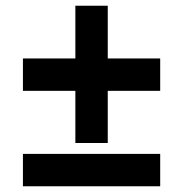

<svg xmlns="http://www.w3.org/2000/svg" viewBox="-20 -629 639 670"><path d="M243 -609H356V-130H243ZM60 -92H539V21H60ZM60 -425H539V-312H60Z"/></svg>

Font: Uncut Sans VF
Style: Regular
Weight: 400
Designer: Kasper Nordkvist
Foundry: Uncut Type
Version: Version 1.100;FEAKit 1.0